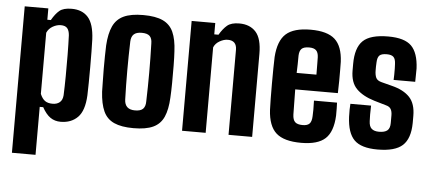

<svg xmlns="http://www.w3.org/2000/svg" viewBox="-53 -727 2349 1045"><g transform="rotate(5 1122.0 -204.5)"><path d="M43 200V-600H172V-538H191Q211 -573 232.5 -591Q254 -609 299 -609Q357 -609 389 -573Q421 -537 425 -453Q426 -426 426.5 -386Q427 -346 427 -301.5Q427 -257 426.5 -216Q426 -175 425 -147Q421 -63 385.5 -27Q350 9 292 9Q260 9 236 -7.5Q212 -24 191 -62H172V200ZM240 -85Q264 -85 279 -97.5Q294 -110 296 -136Q298 -184 298.5 -242Q299 -300 298.5 -358Q298 -416 296 -464Q294 -490 283 -502.5Q272 -515 248 -515Q226 -515 204 -502.5Q182 -490 172 -467V-133Q183 -107 198.5 -96Q214 -85 240 -85Z M690 9Q624 9 584 -9Q544 -27 525.5 -67.5Q507 -108 503 -174Q503 -197 502 -229.5Q501 -262 501 -298.5Q501 -335 501.5 -368.5Q502 -402 503 -427Q507 -492 525.5 -532Q544 -572 583.5 -590.5Q623 -609 690 -609Q758 -609 797.5 -590.5Q837 -572 855 -532Q873 -492 876 -427Q878 -396 878.5 -349Q879 -302 878.5 -254Q878 -206 876 -174Q873 -109 855 -68.5Q837 -28 797.5 -9.5Q758 9 690 9ZM690 -88Q721 -88 734 -101.5Q747 -115 747 -142Q752 -300 747 -459Q747 -486 734 -499Q721 -512 690 -512Q661 -512 647 -499Q633 -486 632 -459Q627 -300 632 -142Q634 -88 690 -88Z M955 0V-600H1084V-538H1107Q1127 -572 1149 -590.5Q1171 -609 1215 -609Q1273 -609 1305.5 -573Q1338 -537 1338 -453V0H1209V-464Q1209 -515 1160 -515Q1139 -515 1116 -502Q1093 -489 1084 -467V0Z M1656 -226H1782Q1783 -217 1783 -194.5Q1783 -172 1783 -155Q1779 -67 1738 -29Q1697 9 1606 9Q1512 9 1469.5 -29Q1427 -67 1422 -155Q1421 -177 1420.5 -215.5Q1420 -254 1420 -297.5Q1420 -341 1420.5 -380Q1421 -419 1422 -444Q1428 -533 1470.5 -571Q1513 -609 1605 -609Q1696 -609 1737.5 -571.5Q1779 -534 1783 -449Q1783 -436 1783.5 -408Q1784 -380 1783.5 -345Q1783 -310 1782 -278H1549Q1549 -243 1550 -209Q1551 -175 1551 -141Q1552 -112 1564.5 -100Q1577 -88 1606 -88Q1632 -88 1643.5 -100Q1655 -112 1656 -141Q1658 -170 1656 -226ZM1605 -512Q1576 -512 1564 -500.5Q1552 -489 1551 -463Q1551 -438 1550.5 -415Q1550 -392 1549 -368H1657Q1657 -401 1656.5 -427.5Q1656 -454 1656 -463Q1655 -489 1643 -500.5Q1631 -512 1605 -512Z M2023 9Q1934 9 1896 -29Q1858 -67 1854 -155Q1853 -172 1853.5 -194.5Q1854 -217 1855 -226H1968Q1967 -199 1967 -177Q1967 -155 1968 -141Q1969 -112 1983 -100Q1997 -88 2023 -88Q2054 -88 2068.5 -100Q2083 -112 2083 -141Q2083 -152 2083 -162.5Q2083 -173 2083 -183Q2083 -204 2075.5 -217Q2068 -230 2048 -235L1983 -254Q1920 -273 1885.5 -307.5Q1851 -342 1851 -408Q1851 -416 1851 -425Q1851 -434 1851 -443Q1851 -532 1891 -570.5Q1931 -609 2029 -609Q2118 -609 2155.5 -571.5Q2193 -534 2197 -449Q2197 -431 2196.5 -408Q2196 -385 2196 -376H2078Q2079 -387 2079 -404Q2079 -421 2079 -438Q2079 -455 2078 -463Q2077 -490 2066 -501Q2055 -512 2029 -512Q2000 -512 1989 -501Q1978 -490 1977 -463Q1976 -450 1976 -440Q1976 -430 1976 -419Q1976 -395 1983 -379.5Q1990 -364 2014 -358L2072 -343Q2136 -327 2169 -292Q2202 -257 2202 -190Q2202 -181 2202 -170.5Q2202 -160 2202 -151Q2201 -66 2160 -28.5Q2119 9 2023 9Z"/></g></svg>

Font: Big Shoulders Display ExtraBold
Style: Regular
Weight: 800
Designer: Patric King
Foundry: XO Type Co
Version: Version 1.000; ttfautohint (v1.8.2)